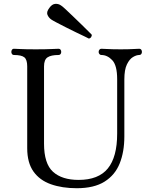

<svg xmlns="http://www.w3.org/2000/svg" viewBox="-20 -984 793 1016"><path d="M386 12Q309 12 249.5 -9Q190 -30 157 -76.5Q124 -123 124 -200V-633Q124 -668 109 -680.5Q94 -693 53 -693Q47 -693 43.5 -698Q40 -703 40 -709Q40 -716 43.5 -721Q47 -726 53 -726Q61 -726 88 -724.5Q115 -723 169 -723Q222 -723 252.5 -724.5Q283 -726 290 -726Q297 -726 300.5 -721Q304 -716 304 -709Q304 -703 300.5 -698Q297 -693 290 -693Q250 -693 231.5 -680.5Q213 -668 213 -633V-224Q213 -118 260.5 -75Q308 -32 396 -32Q501 -32 550.5 -92.5Q600 -153 600 -277V-565Q600 -638 574 -665.5Q548 -693 516 -693Q510 -693 506 -698Q502 -703 502 -709Q502 -716 506 -721Q510 -726 516 -726Q527 -726 550.5 -724.5Q574 -723 619 -723Q662 -723 684.5 -724.5Q707 -726 717 -726Q724 -726 727.5 -721Q731 -716 731 -709Q731 -703 727.5 -698Q724 -693 717 -693Q702 -693 683.5 -682Q665 -671 651.5 -643Q638 -615 638 -564V-262Q638 -181 613.5 -119.5Q589 -58 533.5 -23Q478 12 386 12ZM450 -780Q447 -782 428 -791Q409 -800 382 -813Q355 -826 327.5 -840Q300 -854 279 -865Q258 -876 251 -881Q237 -891 231 -906Q225 -921 241 -942Q255 -962 272 -963.5Q289 -965 303 -955Q310 -951 327.5 -934.5Q345 -918 367 -897Q389 -876 410.5 -855Q432 -834 447 -819Q462 -804 465 -801Q467 -795 462.5 -788Q458 -781 450 -780Z"/></svg>

Font: TsukuhouMincho
Style: Regular
Weight: 400
Designer: Iose
Foundry: Typographish
Version: Version 1.001; ttfautohint (v1.8.3)